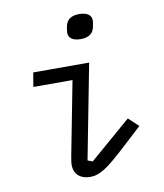

<svg xmlns="http://www.w3.org/2000/svg" viewBox="-85 -817 769 899"><g transform="rotate(-10 300.0 -368.0)"><path d="M339.8 -631C380 -631 400.9 -649.1 405.9 -679C408 -691.1 410.2 -699.9 410.2 -708.1C410.2 -729 394.9 -747.9 351.9 -747.9C312.1 -747.9 290.8 -730.1 285.9 -699.9C284.1 -687.9 282 -679 282 -671.2C282 -649.9 296.9 -631 339.8 -631ZM82 -448.9H268.1L199.9 -96.9C198.2 -84.9 195 -70 195 -57.2C195 -17 221.9 12.1 272 12.1C317.1 12.1 354 -12.1 448.2 -99.1L539.1 -182.9L491.8 -226.9L295.1 -57.2L272 -66.1L359 -516H93Z"/></g></svg>

Font: Margiela Mono Italic Italic
Style: Regular
Weight: 400
Designer: Mike Abbink, Paul van der Laan, Pieter van Rosmalen
Foundry: Bold Monday
Version: Version 2.003 2021